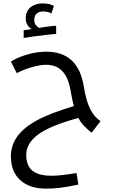

<svg xmlns="http://www.w3.org/2000/svg" viewBox="-20 -803 684 1144"><path d="M525.9 -12.2Q499 -33.7 480 -53.7Q460.9 -73.7 446.8 -100.1Q279.3 -54.7 207.8 -2Q136.2 50.8 136.2 120.1Q136.2 184.1 173.3 214.1Q210.4 244.1 289.1 244.1Q339.4 244.1 436 228L446.8 296.9Q376 312 334.5 316.4Q293 320.8 252.9 320.8Q156.2 320.8 100.6 270.3Q44.9 219.7 44.9 127.9Q44.9 64.9 81.5 12.2Q118.2 -40.5 196.8 -84.2Q275.4 -127.9 419.9 -170.9Q412.1 -197.3 400.9 -261.2Q387.7 -340.3 351.8 -378.7Q315.9 -417 254.9 -417Q219.2 -417 168.9 -402.6Q118.7 -388.2 80.1 -367.2L44.9 -436Q83.5 -460.9 141.6 -478Q199.7 -495.1 255.9 -495.1Q447.3 -495.1 480 -284.2Q492.2 -206.1 515.6 -157Q539.1 -107.9 579.1 -81.1ZM121.1 -622.6 168.5 -629.4Q133.3 -652.3 133.3 -692.9Q133.3 -735.8 161.4 -759.3Q189.5 -782.7 235.4 -782.7Q274.4 -782.7 301.3 -767.6L286.1 -722.7Q266.1 -734.9 236.3 -734.9Q214.4 -734.9 199.2 -722.4Q184.1 -710 184.1 -683.6Q184.1 -666.5 192.9 -654.5Q201.7 -642.6 214.4 -636.7Q224.1 -639.2 262.2 -644.3Q300.3 -649.4 314.5 -649.4V-600.6Q306.6 -600.6 279.1 -597.9Q251.5 -595.2 177.2 -585.4L121.1 -576.7Z"/></svg>

Font: Noto Kufi Arabic
Style: Regular
Weight: 400
Designer: Monotype Design team
Foundry: Monotype Imaging Inc.
Version: Version 1.02